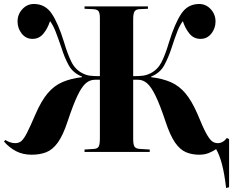

<svg xmlns="http://www.w3.org/2000/svg" viewBox="-27 -762 1169 963"><path d="M1107 181Q1099 110 1086.5 62.5Q1074 15 1057 -14Q1041 -3 1020 5.5Q999 14 972 14Q936 14 906 1.5Q876 -11 851 -47Q826 -83 803 -153Q775 -237 753 -282Q731 -327 710.5 -344.5Q690 -362 666 -362H641V-66Q641 -36 648 -26Q655 -16 676 -15L724 -12V0H397V-12L443 -15Q462 -16 468 -27Q474 -38 474 -69V-362H449Q424 -362 403.5 -344.5Q383 -327 361.5 -282Q340 -237 312 -153Q289 -83 263 -47Q237 -11 205 1.5Q173 14 132 14Q88 14 54 -3.5Q20 -21 -7 -52L0 -60Q10 -53 23 -48.5Q36 -44 50 -44Q67 -44 79.5 -54Q92 -64 108 -95Q124 -126 151 -189Q180 -256 212 -294Q244 -332 285.5 -350Q327 -368 384 -375V-378Q339 -396 318 -434Q297 -472 282 -520Q264 -573 251.5 -604.5Q239 -636 224 -656Q212 -619 190.5 -593Q169 -567 136 -567Q103 -567 82 -593.5Q61 -620 61 -654Q61 -690 85 -716Q109 -742 143 -742Q200 -742 232.5 -693.5Q265 -645 294 -551Q311 -493 330.5 -453Q350 -413 386 -395Q405 -385 423.5 -382.5Q442 -380 474 -380V-671Q474 -696 467.5 -705.5Q461 -715 440 -716L397 -718V-730H715V-718L672 -716Q654 -715 647.5 -704Q641 -693 641 -666V-380Q672 -380 690.5 -382.5Q709 -385 729 -395Q764 -413 783 -450Q802 -487 821 -551Q850 -645 882.5 -693.5Q915 -742 972 -742Q1006 -742 1030 -716Q1054 -690 1054 -654Q1054 -620 1033 -593.5Q1012 -567 979 -567Q945 -567 923.5 -593Q902 -619 890 -656Q875 -636 862.5 -604.5Q850 -573 833 -520Q818 -474 797 -435Q776 -396 731 -378V-375Q788 -368 829.5 -350Q871 -332 903 -294Q935 -256 964 -189Q990 -125 1006.5 -94.5Q1023 -64 1036 -54Q1049 -44 1065 -44Q1091 -44 1111 -70L1122 -64V177Z"/></svg>

Font: Literata 72pt
Style: Bold
Weight: 700
Designer: Latin by Veronika Burian and Jose Scaglione. Greek by Irene Vlachou. Cyrillic by Vera Evstafieva.
Foundry: TypeTogether
Version: Version 3.002